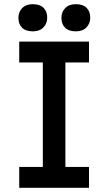

<svg xmlns="http://www.w3.org/2000/svg" viewBox="-20 -899 518 919"><path d="M185 0V-700H293V0ZM72 -600V-700H406V-600ZM72 0V-100H406V0ZM68 -814Q68 -841 86 -860Q104 -879 137 -879Q171 -879 188.5 -861.5Q206 -844 206 -814Q206 -787 188 -768Q170 -749 137 -749Q103 -749 85.5 -766.5Q68 -784 68 -814ZM274 -814Q274 -841 292 -860Q310 -879 343 -879Q377 -879 394.5 -861.5Q412 -844 412 -814Q412 -787 394 -768Q376 -749 343 -749Q309 -749 291.5 -766.5Q274 -784 274 -814Z"/></svg>

Font: Lexend
Style: Regular
Weight: 400
Designer: Thomas Jockin
Foundry: Lexend
Version: Version 1.000